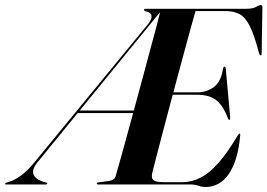

<svg xmlns="http://www.w3.org/2000/svg" viewBox="-94 -735 1065 765"><path d="M562.5 -700 559.5 -684.5H542L55.5 -88.5Q31.5 -58.5 39.8 -39.5Q48 -20.5 76.5 -11.5L91 -7.5Q93.5 -6.5 94.2 -5.8Q95 -5 94.5 -3.5Q94 -2 92.8 -1Q91.5 0 89.5 0H-70Q-72 0 -73 -1Q-74 -2 -73.5 -3.5Q-73 -5.5 -71.2 -6.2Q-69.5 -7 -67.5 -7.5L-53.5 -12Q-34.5 -18 -8.5 -37Q17.5 -56 44.5 -90L496 -639Q511.5 -658.5 509.8 -671.8Q508 -685 489.5 -689Q483 -690.5 481.2 -692.8Q479.5 -695 480 -696.5Q480.5 -698.5 482 -699.2Q483.5 -700 486 -700ZM215 -294.5H455L453.5 -284.5H209ZM563 -367H693Q728.5 -367 757.8 -388Q787 -409 795 -463Q796 -466 797.2 -467.8Q798.5 -469.5 800 -469.5Q802.5 -469.5 803.8 -467.8Q805 -466 805.5 -461.5L823 -269.5Q823.5 -263 823 -260.8Q822.5 -258.5 820.5 -257.5Q818.5 -257 817.2 -258.2Q816 -259.5 814 -263.5Q796 -313 768.5 -335.2Q741 -357.5 690.5 -357.5H559ZM665.5 0H297Q294.5 0 293 -1Q291.5 -2 292 -4Q292.5 -6 294.2 -7.2Q296 -8.5 300 -8.5L340.5 -14Q351.5 -16 357.8 -20.2Q364 -24.5 366.5 -32.5Q374.5 -59.5 386.5 -102.5Q398.5 -145.5 413 -198.5Q427.5 -251.5 443.2 -309.2Q459 -367 474.5 -425Q490 -483 504.2 -535.8Q518.5 -588.5 529.8 -631Q541 -673.5 547.5 -700H886.5Q914 -700 926.2 -707.5Q938.5 -715 945 -715Q948 -715 949.8 -713Q951.5 -711 951.5 -706L948.5 -525Q948.5 -520 948 -517.2Q947.5 -514.5 945 -514.5Q942.5 -514.5 941 -516.5Q939.5 -518.5 938 -523Q920 -593 902.2 -629.2Q884.5 -665.5 861.2 -678.2Q838 -691 802.5 -691H685Q678.5 -669 667.5 -628.5Q656.5 -588 642 -535Q627.5 -482 611.8 -423.2Q596 -364.5 580.5 -306.2Q565 -248 551.5 -196.5Q538 -145 528 -106.5Q518 -68 513.5 -49.5Q509.5 -34.5 512 -25.5Q514.5 -16.5 526.2 -12.8Q538 -9 562 -9H630.5Q669.5 -9 705.2 -27.2Q741 -45.5 777.2 -86.8Q813.5 -128 853.5 -196Q857.5 -202.5 860 -202.5Q862 -202.5 862.8 -200.5Q863.5 -198.5 863 -195Q858.5 -144 847 -105.8Q835.5 -67.5 817.5 -41.5Q799.5 -15.5 776 -2.8Q752.5 10 725.5 10Q710 10 696.5 5Q683 0 665.5 0Z"/></svg>

Font: Fraunces 120pt SemiBold
Style: Italic
Weight: 600
Italic angle: -16°
Version: Version 1.000;[b76b70a41]